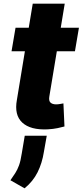

<svg xmlns="http://www.w3.org/2000/svg" viewBox="-20 -696 448 1042"><path d="M408.4 -545.5 386.7 -417.6H288.4L247.9 -173.3Q243.6 -149.1 253.9 -139.4Q264.2 -129.6 284.8 -129.6Q294.4 -129.6 306.3 -131.7Q318.2 -133.9 324.2 -134.9L329.9 -9.6Q316.1 -5.7 292.8 -0.7Q269.5 4.3 238.3 6Q145.2 10.3 100.9 -30.7Q56.5 -71.7 71.7 -154.1L115.1 -417.6H42.6L64.3 -545.5H136L157.7 -676.1H331.3L309.7 -545.5ZM233.7 40.8 218.4 127.1Q208.8 189.3 183.9 239Q159.1 288.7 113.3 326L36.6 282.3Q51.5 261 63 243.1Q74.6 225.1 83.3 201.2Q92 177.2 98 137.4L114.3 40.8Z"/></svg>

Font: Inter UI Extra Bold
Style: Italic
Weight: 800
Italic angle: 9.39999°
Designer: Rasmus Andersson
Foundry: rsms
Version: 3.2;8d6f07862